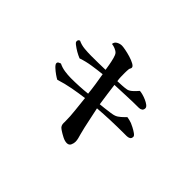

<svg xmlns="http://www.w3.org/2000/svg" viewBox="-134 -981 1269 1269"><g transform="rotate(45 500.0 -347.0)"><path d="M866 -331Q866 -315 855.5 -309Q845 -303 831 -303Q817 -303 806 -303Q683 -303 563 -294Q574 -245 584 -195Q594 -145 607 -96Q611 -82 615 -67Q619 -52 619 -38Q619 -22 611.5 -6Q604 10 584 10Q565 10 542 -2Q519 -14 504 -24Q492 -32 485.5 -38.5Q479 -45 476 -60Q475 -65 475.5 -70.5Q476 -76 476 -80Q476 -132 470 -183Q464 -234 459 -286Q405 -279 351 -269Q297 -259 244 -242Q235 -246 215.5 -259.5Q196 -273 179 -289Q162 -305 162 -315Q162 -324 170 -328.5Q178 -333 185 -335Q211 -322 241.5 -317.5Q272 -313 300 -313Q338 -313 376.5 -315Q415 -317 453 -321Q449 -361 443 -400.5Q437 -440 430 -480Q384 -475 338 -468Q292 -461 248 -446Q206 -463 167 -493Q162 -497 158 -501.5Q154 -506 154 -513Q154 -528 168 -531Q195 -518 227.5 -515Q260 -512 289 -512Q323 -512 356 -512.5Q389 -513 423 -514Q421 -528 416.5 -554Q412 -580 405.5 -604.5Q399 -629 391 -639Q381 -650 363.5 -657Q346 -664 332 -665Q334 -685 351.5 -694.5Q369 -704 387 -704Q397 -704 421 -699.5Q445 -695 471.5 -687Q498 -679 517 -668.5Q536 -658 536 -647Q536 -642 533.5 -637.5Q531 -633 529 -628Q528 -623 527.5 -609Q527 -595 527 -589Q527 -571 527.5 -552.5Q528 -534 531 -516Q552 -517 574 -518Q596 -519 617 -523Q634 -527 652.5 -545Q671 -563 682 -576Q691 -576 708.5 -571.5Q726 -567 744.5 -559Q763 -551 776 -541Q789 -531 789 -520Q789 -506 779.5 -499Q770 -492 757 -492Q702 -492 646.5 -489.5Q591 -487 535 -485Q540 -445 545.5 -405.5Q551 -366 557 -326Q570 -327 595.5 -330Q621 -333 646 -336.5Q671 -340 681 -344Q698 -350 716 -366Q734 -382 746 -395Q757 -393 768.5 -390.5Q780 -388 790 -384Q798 -381 816.5 -371.5Q835 -362 850.5 -351Q866 -340 866 -331Z"/></g></svg>

Font: Kaisei HarunoUmi
Style: Bold
Weight: 700
Designer: Font-Kai, 金井和夫
Foundry: KAZUO KANAI
Version: Version 5.003